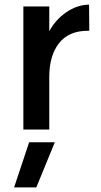

<svg xmlns="http://www.w3.org/2000/svg" viewBox="-20 -560 437 830"><path d="M41 250 106 55H217L137 250ZM360 -427Q277 -427 235 -373Q193 -319 193 -228V0H81V-532H193V-425Q220 -475 266.5 -507Q313 -539 365 -540L366 -427Q363 -427 360 -427Z"/></svg>

Font: Myanmar Khyay
Style: Regular
Weight: 400
Designer: Danh Hong
Foundry: Google Inc.
Version: Version 1.10 March 4, 2015